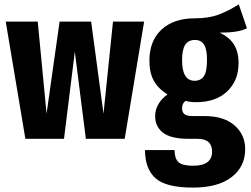

<svg xmlns="http://www.w3.org/2000/svg" viewBox="-20 -629 1139 870"><path d="M633 -531 545 0H369L319 -395L270 0H95L6 -531H151L191 -114L250 -531H393L449 -114L492 -531Z M1099 -501Q1062 -481 975 -481Q1019 -461 1040 -427.5Q1061 -394 1061 -343Q1061 -264 1009.5 -215Q958 -166 869 -166Q841 -166 821 -172Q805 -161 805 -138Q805 -121 815.5 -112Q826 -103 854 -103H908Q994 -103 1042.5 -61Q1091 -19 1091 47Q1091 126 1029.5 173.5Q968 221 854 221Q731 221 684 178Q637 135 637 51H771Q771 89 788.5 105.5Q806 122 855 122Q941 122 941 58Q941 29 924.5 14.5Q908 0 874 0H834Q755 0 719 -27.5Q683 -55 683 -103Q683 -132 698 -157.5Q713 -183 739 -201Q696 -228 676.5 -264Q657 -300 657 -354Q657 -444 712 -495Q767 -546 862 -546Q925 -546 968.5 -562Q1012 -578 1062 -609ZM805 -356Q805 -263 862 -263Q890 -263 904 -284Q918 -305 918 -358Q918 -406 904.5 -427Q891 -448 863 -448Q834 -448 819.5 -426.5Q805 -405 805 -356Z"/></svg>

Font: Fira Sans Extra Condensed
Style: Bold
Weight: 700
Width: 1
Designer: Carrois Corporate & Edenspiekermann AG
Foundry: Carrois Corporate GbR & Edenspiekermann AG
Version: Version 4.203